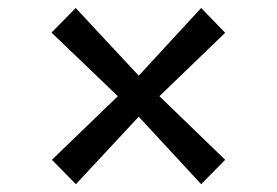

<svg xmlns="http://www.w3.org/2000/svg" viewBox="-20 -568 709 492"><path d="M282 -321.5 112 -484.5 174 -547.5 335.5 -374 495.5 -547.5 557 -484 388.5 -321.5 557 -158.5 495.5 -96 335.5 -269 174.5 -96 113 -158.5Z"/></svg>

Font: Merriweather Light 18pt Medium
Style: Regular
Weight: 500
Version: Version 2.100